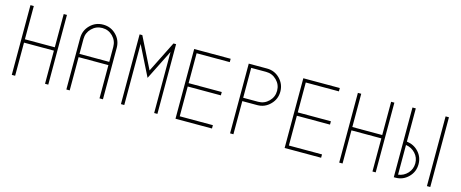

<svg xmlns="http://www.w3.org/2000/svg" viewBox="-40 -1221 4255 1774"><g transform="rotate(15 2088.0 -333.5)"><path d="M436 -667V0H405V-317H119V0H87V-667H119V-349H405V-667Z M908 -616Q959 -565 959 -492V0H926V-318H641V0H609V-492Q609 -565 660 -616Q711 -667 784 -667Q857 -667 908 -616ZM926 -492Q926 -551 885 -593Q843 -635 784 -635Q725 -635 683 -593Q641 -551 641 -492V-349H926Z M1163 0H1131V-667H1157L1306 -369L1455 -667H1480V0H1449V-584L1306 -298L1163 -584Z M1685 -635V-349H2002V-317H1685V-32H2002V0H1653V-667H2002V-635Z M2350 -667Q2422 -667 2473 -616Q2524 -564 2524 -492Q2524 -420 2473 -369Q2422 -317 2350 -317H2207V0H2175V-667ZM2350 -349Q2409 -349 2451 -391Q2493 -433 2493 -492Q2493 -551 2451 -593Q2409 -635 2350 -635H2207V-349Z M2729 -635V-349H3046V-317H2729V-32H3046V0H2697V-667H3046V-635Z M3568 -667V0H3537V-317H3251V0H3219V-667H3251V-349H3537V-667Z M4090 0H4058V-667H4090ZM3757 0H3741V-667H3773V-349Q3841 -341 3886 -292Q3931 -243 3931 -175Q3931 -102 3880 -51Q3829 0 3757 0ZM3773 -33Q3827 -40 3863.5 -80Q3900 -120 3900 -175Q3900 -230 3863.5 -269.5Q3827 -309 3773 -317Z"/></g></svg>

Font: Zector
Style: Regular
Weight: 400
Designer: GGBot
Version: 0.72